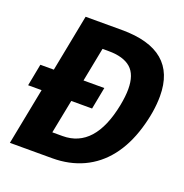

<svg xmlns="http://www.w3.org/2000/svg" viewBox="-120 -767 840 876"><g transform="rotate(20 300.0 -329.5)"><path d="M226.6 0H21L74.7 -275.4H9.3L29.8 -382.3H95.2L148.9 -658.7H325.2Q591.8 -658.7 591.8 -434.1Q591.8 -358.4 565.4 -271.2Q539.1 -184.1 491.5 -123.3Q443.8 -62.5 376.5 -31.2Q309.1 0 226.6 0ZM444.8 -414.6Q444.8 -484.9 408.9 -516.1Q373 -547.4 301.3 -547.4H271.5L239.3 -382.3H340.3L319.8 -275.4H218.8L186.5 -111.3H236.3Q392.1 -111.3 436 -334.5Q444.8 -379.9 444.8 -414.6Z"/></g></svg>

Font: Liberation Mono
Style: Bold Italic
Weight: 700
Italic angle: -12°
Monospace: yes
Designer: Steve Matteson
Foundry: Ascender Corporation
Version: Version 2.1.5